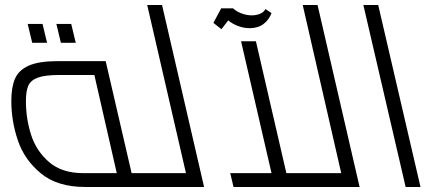

<svg xmlns="http://www.w3.org/2000/svg" viewBox="-20 -743 1730 763"><path d="M636 -13Q636 0 620 0H318Q208 0 142.5 -54Q77 -108 51 -185Q25 -262 25 -342Q25 -396 39.5 -430Q54 -464 94 -482Q134 -500 208 -500H400L503 -55H608Q623 -55 629.5 -40.5Q636 -26 636 -13ZM444 -55 355 -445H216Q159 -445 130.5 -434.5Q102 -424 92.5 -402.5Q83 -381 83 -341Q83 -272 103.5 -207.5Q124 -143 175 -99Q226 -55 310 -55ZM90 -648H149L167 -573H108ZM204 -648H263L281 -573H222Z M791 0H620Q605 0 598.5 -13.5Q592 -27 592 -41Q592 -55 607 -55H719L565 -723H624Z M1409 0H908L895 -55H1059L938 -579H997L1118 -55H1336L1183 -723H1242ZM1059 -691Q1049 -664 1027 -647.5Q1005 -631 972 -631Q950 -631 927.5 -639Q905 -647 887 -662L860 -627L828 -652L859 -710H906Q920 -697 940.5 -689.5Q961 -682 980 -682Q999 -682 1014 -688.5Q1029 -695 1035 -707Z M1424 -723H1483L1651 0H1592Z"/></svg>

Font: Cairo Light
Style: Italic
Weight: 300
Italic angle: -13°
Designer: Mohamed Gaber, Accademia di Belle Arti di Urbino and others
Foundry: Kief Type Foundry, Accademia di Belle Arti di Urbino and others
Version: Version 3.011